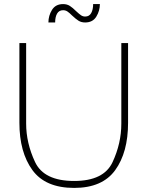

<svg xmlns="http://www.w3.org/2000/svg" viewBox="-20 -911 723 940"><path d="M75 -310V-700H108V-306Q108 -211 151.5 -118Q195 -25 343 -25Q488 -25 531 -117Q574 -209 574 -306V-700H607V-310Q607 -165 544 -78Q481 9 343 9Q202 9 138.5 -78.5Q75 -166 75 -310ZM289 -891Q308 -891 322 -882Q336 -873 353 -856Q368 -842 377 -836Q386 -830 397 -830Q417 -830 426.5 -847Q436 -864 436 -891H469Q469 -858 451.5 -829.5Q434 -801 397 -801Q378 -801 364.5 -809.5Q351 -818 333 -835Q320 -848 310.5 -854.5Q301 -861 289 -861Q269 -861 259.5 -844.5Q250 -828 250 -801H217Q217 -834 234.5 -862.5Q252 -891 289 -891Z"/></svg>

Font: Be Vietnam Thin
Style: Regular
Weight: 100
Designer: Gabriel Lam
Foundry: TypeRant
Version: Version 4.000